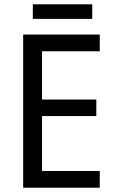

<svg xmlns="http://www.w3.org/2000/svg" viewBox="-20 -875 540 895"><path d="M445 0H88V-714H445V-636H176V-411H429V-334H176V-78H445ZM410 -855V-787H133V-855Z"/></svg>

Font: Noto Sans Arabic SemiCondensed
Style: Regular
Weight: 400
Width: 4
Designer: Monotype Design Team, Nadine Chahine, Nizar Qandah and Khaled Hosny
Foundry: Monotype Imaging Inc.
Version: Version 2.012